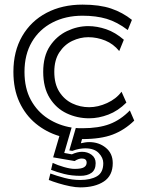

<svg xmlns="http://www.w3.org/2000/svg" viewBox="-20 -590 622 831"><path d="M237 -1Q180 -18 135 -55Q90 -92 64 -148Q38 -204 38 -279Q38 -368 76 -433.5Q114 -499 181.5 -534.5Q249 -570 337 -570Q411 -570 461 -553Q511 -536 551 -504L533 -460Q487 -495 441.5 -508.5Q396 -522 337 -522Q264 -522 207 -492.5Q150 -463 118 -408.5Q86 -354 86 -279Q86 -208 113.5 -157.5Q141 -107 187.5 -77Q234 -47 290 -38L258 72L291 78Q315 67 335 67Q359 67 376.5 80Q394 93 394 116Q394 145 376 158Q358 171 328 171Q290 171 258 163Q226 155 201 145L208 115Q229 125 257 133Q285 141 303 141Q332 141 343.5 134Q355 127 355 114Q355 96 334 96Q320 96 303 107L210 91ZM527 -146Q491 -110 449 -94Q407 -78 366 -78Q314 -78 268.5 -99.5Q223 -121 195 -166Q167 -211 167 -279Q167 -347 196 -390.5Q225 -434 270 -455.5Q315 -477 362 -477Q400 -477 439.5 -463.5Q479 -450 516 -418L496 -369Q471 -400 435.5 -414.5Q400 -429 362 -429Q327 -429 293 -413Q259 -397 237 -363.5Q215 -330 215 -279Q215 -227 236.5 -193Q258 -159 292.5 -142.5Q327 -126 366 -126Q404 -126 443.5 -144Q483 -162 506 -193ZM561 -68Q519 -27 467.5 -7.5Q416 12 335 12L330 30Q339 28 348 26.5Q357 25 366 25Q408 25 438 49.5Q468 74 468 116Q468 170 429.5 195.5Q391 221 327 221Q308 221 283 216Q258 211 233.5 203.5Q209 196 191 189L198 161Q225 171 259 180Q293 189 327 189Q372 189 399.5 173Q427 157 427 116Q427 93 407.5 72.5Q388 52 349 52Q337 52 323 54.5Q309 57 293 63L280 61L308 -36Q316 -35 323 -35Q330 -35 337 -35Q407 -35 454.5 -53Q502 -71 542 -112Z"/></svg>

Font: Train One
Style: Regular
Weight: 400
Designer: Fontworks Inc.
Foundry: Fontworks Inc.
Version: Version 1.100